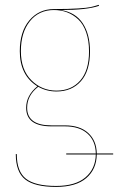

<svg xmlns="http://www.w3.org/2000/svg" viewBox="-20 -564 478 777"><path d="M438 57.1V61H371.6Q370.6 121.1 329.1 156.7Q287.6 192.4 207 192.4Q120.6 192.4 82.3 162.4Q43.9 132.3 43.9 59.6H47.9Q47.9 130.4 85.2 159.4Q122.6 188.5 207 188.5Q285.2 188.5 325.9 153.8Q366.7 119.1 367.7 61H248V57.1H367.7Q366.7 5.9 334 -23.4Q301.3 -52.7 242.7 -52.7H188Q85.9 -52.7 85.9 -127.9Q85.9 -177.7 131.3 -214.8Q60.1 -259.3 60.1 -356.9Q60.1 -435.5 98.6 -481.4Q137.2 -527.3 198.2 -527.3Q258.8 -527.3 295.7 -529.8Q332.5 -532.2 346.2 -535.2Q359.9 -538.1 379.4 -544.4L380.9 -540.5Q332 -523.4 227.1 -523.4Q286.1 -513.7 315.2 -469.2Q344.2 -424.8 344.2 -356Q344.2 -276.9 307.4 -235.4Q270.5 -193.8 208.5 -193.8Q168 -193.8 134.8 -212.9Q89.8 -178.2 89.8 -127.9Q89.8 -56.6 188 -56.6H242.7Q303.2 -56.6 336.9 -25.9Q370.6 4.9 371.6 57.1ZM64.5 -356.9Q64.5 -281.7 106.7 -239.5Q148.9 -197.3 208.5 -197.3Q268.6 -197.3 304.4 -237.8Q340.3 -278.3 340.3 -356Q340.3 -399.9 328.6 -433.3Q316.9 -466.8 296.4 -485.8Q275.9 -504.9 251.2 -514.2Q226.6 -523.4 198.2 -523.4Q137.2 -523.4 100.8 -478Q64.5 -432.6 64.5 -356.9Z"/></svg>

Font: Fira Sans Compressed Four
Style: Regular
Weight: 100
Width: 1
Designer: Carrois Corporate & Edenspiekermann AG
Foundry: Carrois Corporate GbR & Edenspiekermann AG
Version: Version 4.203;PS 004.203;hotconv 1.0.88;makeotf.lib2.5.64775